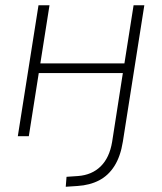

<svg xmlns="http://www.w3.org/2000/svg" viewBox="-20 -520 620 733"><path d="M231 193 234 155 278 152Q331 148 364.5 115Q398 82 408 22L449 -241H128L90 0H48L127 -500H169L134 -278H455L490 -500H531L449 21Q440 77 417 113.5Q394 150 358.5 168.5Q323 187 276 190Z"/></svg>

Font: Mulish ExtraLight
Style: Italic
Weight: 200
Italic angle: -9°
Designer: Vernon Adams
Foundry: Vernon Adams
Version: Version 3.603